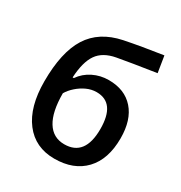

<svg xmlns="http://www.w3.org/2000/svg" viewBox="-181 -895 971 1032"><g transform="rotate(30 304.5 -378.5)"><path d="M50.8 -324.2Q50.8 -504.9 112.1 -602.1Q173.3 -699.2 307.1 -727.1Q408.2 -747.6 540 -767.1L556.2 -666Q396 -641.6 321.8 -627.9Q245.1 -613.8 211.2 -564.9Q177.2 -516.1 171.9 -418H179.2Q207 -458.5 252 -480.7Q296.9 -502.9 348.1 -502.9Q447.8 -502.9 503.4 -439.9Q559.1 -377 559.1 -263.2Q559.1 -132.8 491.5 -61.5Q423.8 9.8 304.2 9.8Q185.5 9.8 118.2 -78.1Q50.8 -166 50.8 -324.2ZM312 -84Q439.9 -84 439.9 -252Q439.9 -414.1 324.2 -414.1Q292.5 -414.1 262.7 -400.4Q232.9 -386.7 207.8 -364.3Q182.6 -341.8 168.9 -317.9Q168.9 -202.6 205.6 -143.3Q242.2 -84 312 -84Z"/></g></svg>

Font: Open Sans Semibold
Style: Regular
Weight: 600
Foundry: Ascender Corporation
Version: Version 1.10; ttfautohint (v1.5.65-e2d9)